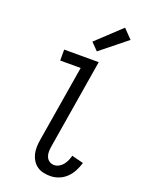

<svg xmlns="http://www.w3.org/2000/svg" viewBox="-180 -1065 860 1154"><g transform="rotate(20 250.0 -488.0)"><path d="M293 8Q270 8 248 3Q226 -2 208.5 -14.5Q191 -27 179.5 -45.5Q168 -64 163 -85Q158 -106 158.5 -129.5Q159 -153 163 -175L244 -665H113V-735H334L240 -164Q237 -147 236.5 -129.5Q236 -112 242 -96.5Q248 -81 261.5 -71.5Q275 -62 293 -62Q309 -62 324 -70.5Q339 -79 349.5 -92.5Q360 -106 366.5 -121Q373 -136 377 -152L452 -133Q444 -106 430.5 -80Q417 -54 396 -33.5Q375 -13 347.5 -2.5Q320 8 293 8ZM301 -792 256 -838 412 -984 468 -926Z"/></g></svg>

Font: Iosevka Gothic
Style: Italic
Weight: 400
Italic angle: -9°
Monospace: yes
Designer: Belleve Invis
Foundry: Belleve Invis
Version: Version 15.5.1; ttfautohint (v1.8.4)